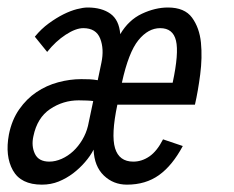

<svg xmlns="http://www.w3.org/2000/svg" viewBox="-64 -486 630 517"><path d="M188 -83Q179.2 -65.9 165 -49.6Q150.9 -33.2 133.1 -19.5Q115.2 -5.9 94.2 2.7Q73.2 11.2 48.8 11.2Q-7.8 11.2 -29.3 -27.3Q-50.8 -65.9 -40 -124Q-32.2 -163.1 -12.2 -191.7Q7.8 -220.2 34.4 -238Q61 -255.9 92.5 -264.4Q124 -272.9 154.8 -272.9Q166 -272.9 177 -272.5Q188 -272 199.2 -270L209 -316.9Q216.8 -354 205.8 -382.1Q194.8 -410.2 160.2 -410.2Q140.1 -410.2 113 -392.6Q85.9 -375 63 -346.2L29.8 -387.2Q46.9 -408.2 67.4 -423.1Q87.9 -438 106.9 -447.5Q126 -457 143.1 -461.4Q160.2 -465.8 171.9 -465.8Q210 -465.8 233.4 -449Q256.8 -432.1 259.8 -394Q282.2 -432.1 318.1 -449Q354 -465.8 388.2 -465.8Q433.1 -465.8 453.1 -438.5Q473.1 -411.1 477.1 -371.1Q481 -331.1 475.1 -285.6Q469.2 -240.2 460.9 -204.1H252Q234.9 -123 245.8 -86.9Q256.8 -50.8 294.9 -50.8Q317.9 -50.8 338.4 -64.9Q358.9 -79.1 375 -110.8L428.2 -92.8Q399.9 -40 364 -14.4Q328.1 11.2 277.8 11.2Q241.2 11.2 215.6 -13.4Q189.9 -38.1 188 -83ZM400.9 -263.2Q418 -342.8 409.9 -376.5Q401.9 -410.2 367.2 -410.2Q335 -410.2 308.6 -377.7Q282.2 -345.2 264.2 -263.2ZM187 -213.9Q181.2 -214.8 170.2 -215.3Q159.2 -215.8 147.9 -215.8Q106 -215.8 71 -192.4Q36.1 -168.9 25.9 -119.1Q20 -92.8 30 -71.8Q40 -50.8 68.8 -50.8Q85 -50.8 102.1 -58.3Q119.1 -65.9 133.1 -78.9Q147 -91.8 157.5 -109.4Q168 -127 172.9 -147Z"/></svg>

Font: Anonymous Pro
Style: Italic
Weight: 400
Italic angle: -12°
Monospace: yes
Designer: Mark Simonson
Version: Version 1.003